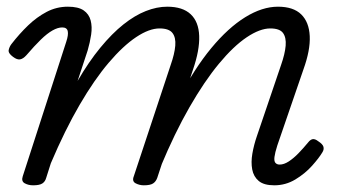

<svg xmlns="http://www.w3.org/2000/svg" viewBox="-20 -539 1029 574"><path d="M79 15Q65 15 54 9Q43 3 48 -12L178 -414Q185 -435 182.5 -446Q180 -457 166 -457Q153 -457 137 -448Q121 -439 102 -420.5Q83 -402 59 -374Q49 -363 40 -361.5Q31 -360 19 -369Q4 -380 6 -389.5Q8 -399 14 -407Q38 -438 64 -463Q90 -488 119.5 -503.5Q149 -519 183 -519Q214 -519 230 -508Q246 -497 251 -478Q256 -459 252.5 -435.5Q249 -412 242 -388L212 -297Q245 -354 280 -396.5Q315 -439 349 -466Q383 -493 416 -506Q449 -519 480 -519Q526 -519 550 -496.5Q574 -474 575.5 -431.5Q577 -389 557 -331L450 -7Q446 4 437.5 9.5Q429 15 410 15Q397 15 385.5 9Q374 3 380 -12L490 -344Q502 -378 504 -402.5Q506 -427 495.5 -440.5Q485 -454 457 -454Q426 -454 387 -428Q348 -402 305 -351.5Q262 -301 218 -225.5Q174 -150 132 -51L118 -7Q115 4 106.5 9.5Q98 15 79 15ZM800 15Q769 15 753.5 2Q738 -11 734 -32.5Q730 -54 734.5 -80Q739 -106 748 -132L820 -344Q832 -378 834 -402.5Q836 -427 826 -440.5Q816 -454 788 -454Q757 -454 717.5 -427.5Q678 -401 634.5 -348.5Q591 -296 546.5 -218.5Q502 -141 460 -40H429Q469 -156 515 -245Q561 -334 611.5 -395Q662 -456 713 -487.5Q764 -519 811 -519Q857 -519 880.5 -496Q904 -473 906 -431Q908 -389 887 -331L809 -104Q802 -82 800.5 -69.5Q799 -57 803.5 -52Q808 -47 816 -47Q829 -47 843.5 -56.5Q858 -66 872.5 -81Q887 -96 901 -113Q908 -122 915 -123Q922 -124 931 -117Q945 -108 947 -100Q949 -92 944 -84Q934 -67 913 -43.5Q892 -20 863 -2.5Q834 15 800 15Z"/></svg>

Font: Playwrite US Trad Light
Style: Regular
Weight: 300
Designer: Veronika Burian, José Scaglione
Foundry: TypeTogether
Version: Version 1.003